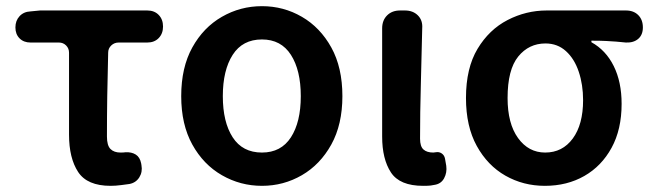

<svg xmlns="http://www.w3.org/2000/svg" viewBox="-20 -589 2119 623"><path d="M339 14Q263 14 233.5 -31Q204 -76 204 -152V-418Q204 -432 194.5 -441.5Q185 -451 171 -451H79Q57 -451 43.5 -464.5Q30 -478 30 -500Q30 -522 43.5 -536.5Q57 -551 79 -552L110 -555H458Q481 -555 495 -540.5Q509 -526 509 -503Q509 -480 495 -465.5Q481 -451 458 -451H365Q351 -451 341 -441.5Q331 -432 331 -418Q329 -345 328 -278Q327 -211 327 -146Q327 -117 338.5 -105.5Q350 -94 371 -94Q383 -94 387 -95Q407 -96 420.5 -87.5Q434 -79 438 -59L439 -53Q443 -31 432 -13.5Q421 4 400 8Q393 9 374 11.5Q355 14 339 14Z M830 14Q760 14 700 -20.5Q640 -55 604 -120Q568 -185 568 -277Q568 -370 604 -435Q640 -500 700 -534.5Q760 -569 830 -569Q900 -569 959.5 -534.5Q1019 -500 1055 -435Q1091 -370 1091 -277Q1091 -185 1055 -120Q1019 -55 959.5 -20.5Q900 14 830 14ZM830 -94Q892 -94 924 -143.5Q956 -193 956 -277Q956 -361 924 -411Q892 -461 830 -461Q767 -461 735 -411Q703 -361 703 -277Q703 -193 735 -143.5Q767 -94 830 -94Z M1353 14Q1277 14 1248.5 -29.5Q1220 -73 1220 -146V-497Q1220 -523 1236 -539Q1252 -555 1278 -555H1294Q1320 -555 1336 -539Q1352 -523 1350 -497Q1348 -402 1345.5 -313Q1343 -224 1343 -139Q1343 -114 1354 -104Q1365 -94 1386 -94L1394 -95Q1405 -97 1413.5 -91Q1422 -85 1424 -74L1428 -51Q1431 -29 1421 -10.5Q1411 8 1389 11Q1385 12 1377.5 13Q1370 14 1353 14Z M1748 14Q1678 14 1620 -19Q1562 -52 1527 -115.5Q1492 -179 1492 -271Q1492 -368 1529.5 -430.5Q1567 -493 1627 -524Q1687 -555 1754 -555H2011Q2036 -555 2051 -540Q2066 -525 2066 -500Q2066 -476 2051 -463Q2036 -450 2011 -451Q1993 -453 1979 -454Q1965 -455 1947 -456Q1929 -457 1899 -457V-452Q1946 -426 1971.5 -374.5Q1997 -323 1997 -252Q1997 -169 1964.5 -109.5Q1932 -50 1876 -18Q1820 14 1748 14ZM1749 -94Q1805 -94 1838.5 -139.5Q1872 -185 1872 -264Q1872 -314 1858 -356Q1844 -398 1816.5 -423Q1789 -448 1750 -448Q1696 -448 1661.5 -405.5Q1627 -363 1627 -271Q1627 -188 1661 -141Q1695 -94 1749 -94Z"/></svg>

Font: Chiron GoRound TC SB
Style: Regular
Weight: 500
Designer: Ryoko NISHIZUKA 西塚涼子 (kana, bopomofo & ideographs); Paul D. Hunt (Latin, Greek & Cyrillic); Sandoll Communications 산돌커뮤니
Foundry: Adobe
Version: Version 1.000;hotconv 1.1.1;makeotfexe 2.6.0